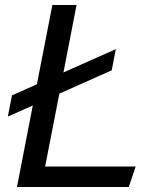

<svg xmlns="http://www.w3.org/2000/svg" viewBox="-20 -750 660 770"><path d="M11.5 -282.5 111.5 -327 48 0H496.5L524 -82H161L218 -374.5L428 -468L444.5 -553L234.5 -459.5L287 -730H190L128 -412L28 -367.5Z"/></svg>

Font: Monaspace Krypton
Style: Italic
Weight: 400
Italic angle: -11°
Designer: Riley Cran & the Lettermatic Team
Foundry: Lettermatic
Version: Version 1.101 (Monaspace Krypton)